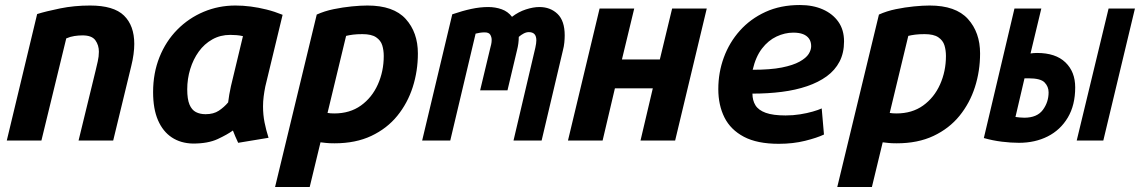

<svg xmlns="http://www.w3.org/2000/svg" viewBox="-20 -560 4542 765"><path d="M7 0 128 -504Q163 -515 219.5 -526.5Q276 -538 339 -538Q433 -538 474 -498Q515 -458 515 -385Q515 -366 512 -343.5Q509 -321 503 -297L431 0H293L361 -279Q365 -296 369.5 -315.5Q374 -335 374 -354Q374 -380 360 -399.5Q346 -419 309 -419Q293 -419 276.5 -416.5Q260 -414 244 -407L145 0Z M749 12Q700 11 664.5 -12.5Q629 -36 609.5 -81Q590 -126 590 -193Q590 -269 615.5 -332.5Q641 -396 686.5 -442Q732 -488 791.5 -513Q851 -538 918 -538Q948 -538 979 -534Q1010 -530 1042 -522Q1074 -514 1106 -501L1037 -215Q1033 -195 1030.5 -175.5Q1028 -156 1028 -136Q1028 -103 1034 -72.5Q1040 -42 1050 -11L929 9Q925 1 917.5 -16.5Q910 -34 908 -40Q886 -24 847.5 -6Q809 12 749 12ZM799 -105Q831 -105 852 -119Q873 -133 889 -152Q891 -169 893.5 -183Q896 -197 900 -216L948 -416Q935 -419 922 -420Q909 -421 897 -421Q858 -421 826 -403Q794 -385 772 -354.5Q750 -324 738 -285Q726 -246 726 -204Q726 -165 735 -143.5Q744 -122 760.5 -113.5Q777 -105 799 -105Z M1076 185 1242 -502Q1273 -516 1309.5 -523.5Q1346 -531 1381.5 -534.5Q1417 -538 1444 -538Q1548 -538 1596.5 -484.5Q1645 -431 1645 -347Q1645 -277 1624.5 -213Q1604 -149 1563 -98.5Q1522 -48 1459.5 -18.5Q1397 11 1313 11Q1291 11 1279 9.5Q1267 8 1257 7L1214 185ZM1312 -108Q1374 -108 1418 -139.5Q1462 -171 1485.5 -223.5Q1509 -276 1509 -337Q1509 -360 1503 -379.5Q1497 -399 1478.5 -411.5Q1460 -424 1424 -424Q1402 -424 1386.5 -422Q1371 -420 1359 -417L1285 -110Q1290 -109 1297.5 -108.5Q1305 -108 1312 -108Z M1662 0 1782 -503Q1823 -517 1858 -524.5Q1893 -532 1925 -532Q1954 -532 1979 -523Q2004 -514 2020 -493Q2046 -513 2075.5 -522.5Q2105 -532 2129 -532Q2173 -532 2201.5 -504.5Q2230 -477 2230 -419Q2230 -406 2228.5 -390.5Q2227 -375 2223 -360L2138 0H2026L2113 -370Q2115 -378 2116 -386.5Q2117 -395 2117 -399Q2117 -416 2109.5 -424Q2102 -432 2087 -432Q2077 -432 2066.5 -426.5Q2056 -421 2047 -413Q2047 -387 2040 -360L2002 -200H1893L1933 -367Q1935 -374 1937 -383Q1939 -392 1939 -401Q1939 -412 1933.5 -421.5Q1928 -431 1911 -431Q1901 -431 1892 -429.5Q1883 -428 1875 -426L1774 0Z M2243 0 2369 -526H2507L2458 -323H2609L2658 -526H2796L2670 0H2532L2581 -208H2430L2381 0Z M3083 13Q2997 13 2944 -15Q2891 -43 2866.5 -92Q2842 -141 2842 -205Q2842 -271 2864 -331Q2886 -391 2928 -438Q2970 -485 3030 -512.5Q3090 -540 3167 -540Q3219 -540 3258.5 -522.5Q3298 -505 3320.5 -473Q3343 -441 3343 -395Q3343 -349 3325 -314.5Q3307 -280 3274 -256Q3241 -232 3195.5 -216.5Q3150 -201 3095 -194Q3040 -187 2978 -187Q2978 -160 2990 -140.5Q3002 -121 3031 -110.5Q3060 -100 3110 -100Q3140 -100 3168 -104.5Q3196 -109 3218.5 -115.5Q3241 -122 3254 -128L3263 -24Q3236 -11 3188 1Q3140 13 3083 13ZM2979 -282Q3050 -282 3095 -291Q3140 -300 3166 -314.5Q3192 -329 3202 -345Q3212 -361 3212 -376Q3212 -394 3203.5 -406Q3195 -418 3179.5 -424Q3164 -430 3141 -430Q3107 -430 3074 -414.5Q3041 -399 3016 -366.5Q2991 -334 2979 -282Z M3316 185 3482 -502Q3513 -516 3549.5 -523.5Q3586 -531 3621.5 -534.5Q3657 -538 3684 -538Q3788 -538 3836.5 -484.5Q3885 -431 3885 -347Q3885 -277 3864.5 -213Q3844 -149 3803 -98.5Q3762 -48 3699.5 -18.5Q3637 11 3553 11Q3531 11 3519 9.5Q3507 8 3497 7L3454 185ZM3552 -108Q3614 -108 3658 -139.5Q3702 -171 3725.5 -223.5Q3749 -276 3749 -337Q3749 -360 3743 -379.5Q3737 -399 3718.5 -411.5Q3700 -424 3664 -424Q3642 -424 3626.5 -422Q3611 -420 3599 -417L3525 -110Q3530 -109 3537.5 -108.5Q3545 -108 3552 -108Z M4040 9Q4008 9 3971.5 4.5Q3935 0 3900 -10L4022 -526H4129L4086 -347Q4091 -348 4099 -348.5Q4107 -349 4112 -349Q4186 -349 4225 -311.5Q4264 -274 4264 -212Q4264 -141 4234.5 -91.5Q4205 -42 4154.5 -16.5Q4104 9 4040 9ZM4061 -91Q4112 -91 4135 -122Q4158 -153 4158 -192Q4158 -215 4142 -231.5Q4126 -248 4078 -248Q4076 -248 4072 -248Q4068 -248 4062 -248L4026 -94Q4034 -93 4042.5 -92Q4051 -91 4061 -91ZM4270 0 4397 -526H4502L4376 0Z"/></svg>

Font: Ubuntu Sans Mono
Style: Italic
Weight: 400
Italic angle: -13.5°
Monospace: yes
Designer: Dalton Maag Ltd
Foundry: Dalton Maag Ltd
Version: Version 1.006